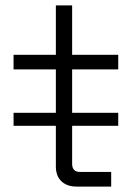

<svg xmlns="http://www.w3.org/2000/svg" viewBox="-20 -688 502 708"><path d="M262 0Q227 0 206.5 -19.5Q186 -39 186 -74V-432H30V-486H186V-668H246V-486H416V-432H246V-84Q246 -54 275 -54H390V0ZM30 -224V-272H416V-224Z"/></svg>

Font: Space Grotesk Light Light
Style: Regular
Weight: 300
Version: Version 2.000